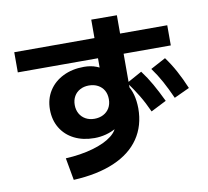

<svg xmlns="http://www.w3.org/2000/svg" viewBox="-83 -841 1030 951"><g transform="rotate(-10 432.0 -366.0)"><path d="M461.4 -220.9V-240.5L494.6 -225.7Q480.8 -209.4 458.4 -196.3Q436 -183.3 407.7 -175.8Q379.3 -168.4 349.9 -168.4Q292.2 -168.4 248.6 -190.4Q205 -212.4 180.8 -252.7Q156.6 -292.9 156.6 -345.8Q156.6 -398.5 182.3 -439.2Q208 -479.8 253.9 -502.4Q299.7 -525 358.7 -525Q393.2 -525 420.8 -514.3Q448.4 -503.6 483.5 -479.5L435.1 -455.3L435.5 -748.9L564.3 -748.3L563.9 -350.9L554.3 -400.6Q572 -375.2 580.1 -345Q588.3 -314.8 588.8 -276.3Q588.8 -188.9 545.1 -124.8Q501.4 -60.7 417 -24.5Q332.6 11.7 212.4 17.6L192.3 -94.3Q267 -98 328.8 -115.6Q390.7 -133.1 426 -160.9Q461.4 -188.6 461.4 -220.9ZM453 -346.2Q453 -371.1 442.5 -389.9Q431.9 -408.6 412.2 -419.2Q392.6 -429.8 366.8 -429.8Q342 -429.8 322.6 -419.4Q303.1 -409.1 292.3 -390.2Q281.5 -371.4 281.5 -346.6Q281.5 -322.3 292.1 -303.2Q302.7 -284.2 321.9 -273.4Q341.2 -262.5 366.5 -262.5Q391.4 -262.5 411.1 -272.7Q430.8 -282.9 441.9 -301.7Q453 -320.6 453 -346.2ZM31.9 -656.2H801.4V-554.8H31.9ZM686.1 -456.7 762.1 -497.5Q789 -460.8 810.5 -421.1Q832.1 -381.5 853 -331.7L775.7 -295.8Q754.2 -344 733.2 -382.5Q712.2 -420.9 686.1 -456.7ZM556.7 -409.2 634.2 -452Q660.6 -417 682.6 -378.2Q704.7 -339.4 728.9 -288.8L651 -249.3Q630.1 -295.8 607.5 -333.2Q584.9 -370.6 556.7 -409.2Z"/></g></svg>

Font: Pretendard GOV Variable
Style: Regular
Weight: 400
Designer: Base glyphs from Inter by Rasmus Andersson; Hangul glyphs from Noto Sans CJK(Source Han Sans) by Jang Soo-young and Kang
Foundry: Kil Hyung-jin
Version: Version 1.307;Glyphs 3.2 (3192)